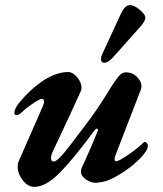

<svg xmlns="http://www.w3.org/2000/svg" viewBox="-20 -715 636 749"><path d="M49 -65Q49 -78 53 -86L146 -298Q152 -312 152 -319Q152 -329 143 -329Q134 -329 106.5 -310Q79 -291 66 -278Q54 -266 44 -266Q36 -266 36 -275Q36 -290 54 -313Q99 -368 149.5 -401Q200 -434 246 -434Q264 -434 281 -413.5Q298 -393 298 -373Q298 -365 295 -359Q269 -300 185 -122Q179 -109 179 -98Q179 -85 190 -85Q201 -85 225 -113Q249 -141 292 -199L314 -228Q360 -287 411 -372Q432 -405 444.5 -419Q457 -433 472 -433Q496 -433 514 -415.5Q532 -398 532 -378Q532 -375 530 -367L430 -108Q427 -101 427 -94Q427 -86 433 -86Q444 -86 481.5 -112Q519 -138 540 -159Q543 -162 544 -162Q549 -162 553 -157Q557 -152 557 -147Q557 -127 522.5 -93Q488 -59 442.5 -32Q397 -5 368 -4Q363 -2 353 -2Q336 -2 320.5 -11.5Q305 -21 298 -34Q296 -38 296 -45Q296 -54 299 -61L311 -87Q343 -157 361 -204L362 -208Q362 -213 358 -213Q354 -213 349 -207Q272 -102 216 -44Q160 14 114 14Q89 14 69 -11.5Q49 -37 49 -65ZM374 -484Q374 -494 378 -502L451 -660Q460 -679 468.5 -687Q477 -695 488 -695Q503 -695 525 -677Q547 -659 547 -646Q547 -632 524 -607L417 -487Q400 -470 387 -470Q374 -470 374 -484Z"/></svg>

Font: EB Garamond
Style: Bold Italic
Weight: 700
Italic angle: -17.2°
Designer: Georg Duffner and Octavio Pardo
Foundry: Georg Duffner
Version: Version 1.000